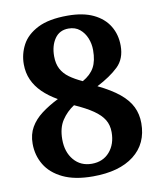

<svg xmlns="http://www.w3.org/2000/svg" viewBox="-83 -790 724 866"><g transform="rotate(-10 279.5 -357.0)"><path d="M273 10Q190 10 136 -16Q82 -42 56 -85.5Q30 -129 30 -182Q30 -225 48.5 -257Q67 -289 100 -314Q133 -339 177 -361Q137 -384 109.5 -411Q82 -438 67.5 -470.5Q53 -503 53 -542Q53 -589 75 -630.5Q97 -672 148 -698Q199 -724 285 -724Q356 -724 403 -701.5Q450 -679 474 -639.5Q498 -600 498 -549Q498 -489 461.5 -454Q425 -419 363 -387Q423 -358 459.5 -328Q496 -298 512.5 -264Q529 -230 529 -189Q529 -95 461.5 -42.5Q394 10 273 10ZM278 -47Q329 -47 359.5 -82Q390 -117 390 -172Q390 -205 375 -229.5Q360 -254 328 -276Q296 -298 244 -321Q210 -299 187.5 -265Q165 -231 165 -178Q165 -120 196 -83.5Q227 -47 278 -47ZM302 -421Q339 -442 355.5 -472Q372 -502 372 -551Q372 -580 361.5 -606Q351 -632 330.5 -649Q310 -666 279 -666Q238 -666 216 -634Q194 -602 194 -554Q194 -520 206.5 -496Q219 -472 243 -454.5Q267 -437 302 -421Z"/></g></svg>

Font: Noto Serif Kannada
Style: Bold
Weight: 700
Version: Version 2.003